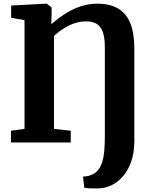

<svg xmlns="http://www.w3.org/2000/svg" viewBox="-20 -773 794 1042"><path d="M437.5 246 430.5 185.5Q437 185.5 451 183.5Q465 181.5 481 174Q500.5 165.5 513.2 149.2Q526 133 534.2 108Q542.5 83 545.8 48Q549 13 549 -33.5V-516Q549 -568.5 537.8 -599.5Q526.5 -630.5 504.2 -643.8Q482 -657 448 -657Q418 -657 389.2 -648.2Q360.5 -639.5 332 -622.2Q303.5 -605 273 -578.5V-73.5L364 -63.5V0H39.5V-63.5L113 -73.5V-663.5L40.5 -676.5V-743L227.5 -753H234.5L260 -732.5V-696L258.5 -641.5Q303 -680 343.8 -704.5Q384.5 -729 425 -741Q465.5 -753 508.5 -753Q575.5 -753 620.2 -727.2Q665 -701.5 687 -647.5Q709 -593.5 709 -508.5V-7Q709 54.5 692.5 102.5Q676 150.5 647.8 183.2Q619.5 216 584 232.8Q548.5 249.5 510.5 249.5Q489 249.5 470.5 249.2Q452 249 437.5 246Z"/></svg>

Font: Merriweather ExtraBold
Style: Regular
Weight: 800
Version: Version 2.100